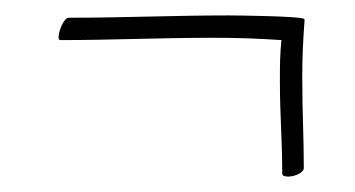

<svg xmlns="http://www.w3.org/2000/svg" viewBox="-20 -342 460 249"><path d="M374 -124C374 -165 372 -194 372 -241C372 -269 373 -289 375 -316C375 -317 374 -318 373 -318C363 -321 290 -322 276 -322C204 -322 142 -319 69 -319C63 -319 56 -302 56 -294C56 -291 57 -290 58 -290C125 -290 186 -293 257 -293C289 -293 315 -292 345 -290C343 -271 343 -256 343 -236C343 -191 346 -163 346 -117C346 -114 349 -113 354 -113C362 -113 374 -118 374 -124Z"/></svg>

Font: Stalemate
Style: Regular
Weight: 400
Designer: Astigmatic (AOETI)
Foundry: Astigmatic (AOETI)
Version: Version 001.000